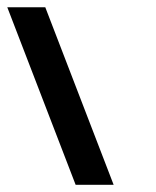

<svg xmlns="http://www.w3.org/2000/svg" viewBox="-20 -516 430 528"><path d="M188 -7.8 0 -496.1H104.5L292.5 -7.8Z"/></svg>

Font: Arounder
Style: Regular
Weight: 400
Designer: Maxim Raikov
Foundry: Maxim Raikov
Version: Version 1.00 March 23, 2021, initial release